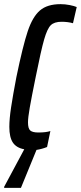

<svg xmlns="http://www.w3.org/2000/svg" viewBox="-29 -716 390 926"><path d="M341 -682 323 -604Q298 -611 268 -611Q233 -611 216 -594.5Q199 -578 184 -526Q169 -474 143 -344Q123 -246 114.5 -197Q106 -148 106 -126Q106 -96 117 -86.5Q128 -77 156 -77Q193 -77 214 -84L198 -7Q173 3 147 7L72 190H-9V185L88 4Q50 -3 33 -28.5Q16 -54 16 -104Q16 -142 24.5 -198.5Q33 -255 50 -344Q81 -494 104.5 -564.5Q128 -635 163.5 -665.5Q199 -696 263 -696Q285 -696 307.5 -691.5Q330 -687 341 -682Z"/></svg>

Font: Saira Ultra Condensed SemiBold
Style: Italic
Weight: 600
Width: 1
Italic angle: -12°
Designer: Hector Gatti with collaboration of the Omnibus-Type team
Foundry: Omnibus-Type
Version: Version 1.001; ttfautohint (v1.8)